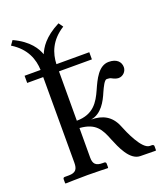

<svg xmlns="http://www.w3.org/2000/svg" viewBox="-128 -767 735 856"><g transform="rotate(-20 239.5 -339.0)"><path d="M178 -69 178.3 -209.3C253.4 -203.7 272.9 -167.2 294 -113C311 -72 340 0 390 1L463 2L465 0V-19C465 -26 458 -27 454 -27H446C409 -27 369 -119 354 -157C333 -206 294 -227 240 -227C291 -235 317 -285 333 -323C343 -345 356 -373 367 -373C375 -373 384 -372 390 -368C397 -364 409 -359 419 -359C440 -359 457 -377 457 -397C457 -422 439 -442 401 -442C353 -442 328 -387 308 -342C286 -293.1 258.1 -244.2 178.4 -244L178.9 -478H335V-512H179.1C180.8 -562.1 199.5 -618.2 265 -659L250 -680C176 -642 153 -601 141 -573C131 -601 106 -646 32 -680L17 -659C83.4 -618.2 102.2 -562.1 103.9 -512H28V-478H104V-72C104 -42 95 -27 61 -27H42C37 -27 34 -24 34 -19V0L36 2C36 2 104 0 140 0C179 0 236 2 236 2L238 0V-19C238 -24 234 -27 230 -27H222C189 -27 178 -40 178 -69Z"/></g></svg>

Font: Libertinus Serif Display
Style: Regular
Weight: 400
Designer: Philipp H. Poll
Foundry: Khaled Hosny
Version: Version 6.1